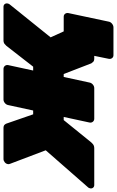

<svg xmlns="http://www.w3.org/2000/svg" viewBox="179 -755 670 1100"><g transform="rotate(-90 514.0 -205.0)"><path d="M748 110Q737 110 731 102Q725 94 727 83L744 0H742L735 -175H968Q979 -175 985 -167Q991 -159 989 -148L940 83Q938 94 928 102Q918 110 907 110ZM4 0Q-6 0 -11.5 -7Q-17 -14 -15 -24Q-14 -29 -12 -32Q-10 -35 -8 -37L203 -278L126 -481Q125 -483 124 -487.5Q123 -492 124 -496Q126 -506 134.5 -513Q143 -520 153 -520H330Q344 -520 349.5 -513.5Q355 -507 356 -503L409 -350H431L462 -493Q464 -504 473.5 -512Q483 -520 494 -520H669Q680 -520 686.5 -512Q693 -504 691 -493L660 -350H682L801 -503Q804 -507 812 -513.5Q820 -520 833 -520H1025Q1035 -520 1040.5 -513Q1046 -506 1044 -496Q1043 -488 1036 -481L850 -250L947 -37Q948 -35 948.5 -32Q949 -29 948 -24Q947 -14 938 -7Q929 0 919 0H729Q714 0 708.5 -7.5Q703 -15 701 -17L640 -175H623L591 -27Q589 -16 579.5 -8Q570 0 559 0H384Q373 0 366.5 -8Q360 -16 362 -27L394 -175H376L248 -17Q247 -15 238 -7.5Q229 0 214 0Z"/></g></svg>

Font: Rubik Black
Style: Italic
Weight: 900
Italic angle: -12°
Designer: Hubert and Fischer
Foundry: Hubert and Fischer
Version: Version 2.300;gftools[0.9.30]